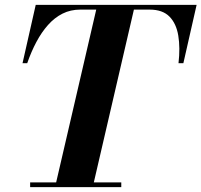

<svg xmlns="http://www.w3.org/2000/svg" viewBox="-20 -770 829 790"><path d="M206.5 0 380.5 -750H535.5L361.5 0ZM104 0V-19.5H479V0ZM72.7 -510 127 -750H789L734.5 -510H714.5Q721.8 -573.5 713.6 -623.2Q705.5 -673 677.3 -701.7Q649 -730.5 595.5 -730.5H310.5Q270.3 -730.5 237.4 -714Q204.5 -697.5 177.8 -667.5Q151 -637.5 129.8 -597.5Q108.5 -557.5 92 -510Z"/></svg>

Font: Bodoni Moda
Style: Italic
Weight: 400
Italic angle: -13°
Designer: Owen Earl
Foundry: indestructible type
Version: Version 2.005